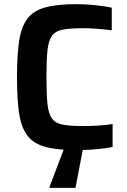

<svg xmlns="http://www.w3.org/2000/svg" viewBox="-20 -716 611 926"><path d="M349 8Q255 8 197.5 -8Q140 -24 111 -63.5Q82 -103 72 -171Q62 -239 62 -344Q62 -449 72 -517Q82 -585 111 -624.5Q140 -664 197.5 -680Q255 -696 349 -696Q392 -696 440 -691Q488 -686 519 -679V-570Q479 -575 443 -577.5Q407 -580 384 -580Q321 -580 284.5 -573.5Q248 -567 231 -544Q214 -521 209 -473.5Q204 -426 204 -344Q204 -262 209 -214.5Q214 -167 231 -144Q248 -121 284.5 -114.5Q321 -108 384 -108Q417 -108 456 -110.5Q495 -113 523 -118V-7Q490 0 440.5 4Q391 8 349 8ZM219 190V185L296 -18H383V-13L344 190Z"/></svg>

Font: Saira SemiBold
Style: Regular
Weight: 600
Designer: Hector Gatti with collaboration of the Omnibus-Type team
Foundry: Omnibus-Type
Version: Version 1.100; ttfautohint (v1.8.3)